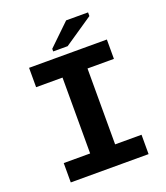

<svg xmlns="http://www.w3.org/2000/svg" viewBox="-150 -934 899 1037"><g transform="rotate(-20 300.0 -415.5)"><path d="M76.7 -658.7H523.9V-547.4H372.1V-111.3H523.9V0H76.7V-111.3H228.5V-547.4H76.7ZM229.5 -697.3V-712.4L352.5 -831.1H478.5V-810.1L312.5 -697.3Z"/></g></svg>

Font: Cousine
Style: Bold
Weight: 700
Monospace: yes
Designer: Steve Matteson
Foundry: Ascender Corporation
Version: Version 1.20